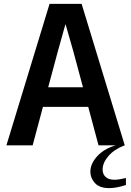

<svg xmlns="http://www.w3.org/2000/svg" viewBox="-20 -748 673 988"><path d="M235 -728H400L622 0H487L434 -198H201L148 0H13ZM278 -485 228 -299H407L357 -485L318 -621H316ZM542 220Q492 220 468.5 194Q445 168 445 136Q445 92 484.5 51.5Q524 11 594 -5L621 0Q568 20 538 55Q508 90 508 124Q508 148 523.5 162.5Q539 177 569 177Q581 177 596.5 174.5Q612 172 628 168V204Q579 220 542 220Z"/></svg>

Font: Murecho Medium
Style: Regular
Weight: 500
Designer: Neil Summerour
Foundry: Positype
Version: Version 1.010; ttfautohint (v1.8.3)